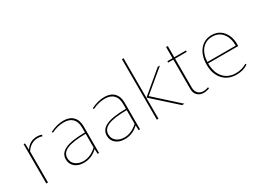

<svg xmlns="http://www.w3.org/2000/svg" viewBox="-37 -1380 2730 2032"><g transform="rotate(-30 1328.5 -364.5)"><path d="M107 0V-480H124L127 -400Q176 -480 271 -480Q303 -480 327 -469L321 -453Q297 -462 269 -462Q182 -462 128 -379V-378V0Z M564 10Q495 10 454 -25Q413 -60 413 -117Q413 -192 491 -227.5Q569 -263 731 -263V-323Q731 -394 694.5 -431Q658 -468 589 -468Q514 -468 436 -430L431 -444Q515 -486 595 -486Q669 -486 710.5 -444Q752 -402 752 -327V0H735L732 -60Q660 10 564 10ZM434 -121Q434 -70 471.5 -39Q509 -8 570 -8Q653 -8 731 -79V-247Q576 -246 505 -216Q434 -186 434 -121Z M1065 10Q996 10 955 -25Q914 -60 914 -117Q914 -192 992 -227.5Q1070 -263 1232 -263V-323Q1232 -394 1195.5 -431Q1159 -468 1090 -468Q1015 -468 937 -430L932 -444Q1016 -486 1096 -486Q1170 -486 1211.5 -444Q1253 -402 1253 -327V0H1236L1233 -60Q1161 10 1065 10ZM935 -121Q935 -70 972.5 -39Q1010 -8 1071 -8Q1154 -8 1232 -79V-247Q1077 -246 1006 -216Q935 -186 935 -121Z M1458 0V-739H1478V0ZM1766 0 1480 -257 1746 -480H1773L1508 -259L1795 0Z M2032 3Q1985 3 1956 -25.5Q1927 -54 1927 -103V-463H1864V-480H1927V-617H1948V-480H2091V-463H1948V-108Q1948 -65 1972.5 -39.5Q1997 -14 2038 -14Q2066 -14 2098 -26L2103 -12Q2065 3 2032 3Z M2430 10Q2327 10 2266 -57.5Q2205 -125 2205 -239Q2205 -350 2260 -418Q2315 -486 2406 -486Q2490 -486 2542 -424.5Q2594 -363 2594 -264Q2594 -251 2593 -244H2226V-242Q2226 -133 2281.5 -70Q2337 -7 2432 -7Q2502 -7 2566 -44L2571 -30Q2512 10 2430 10ZM2404 -468Q2325 -468 2278 -413Q2231 -358 2226 -261H2573Q2573 -356 2527.5 -412Q2482 -468 2404 -468Z"/></g></svg>

Font: Cantarell Thin
Style: Regular
Weight: 100
Designer: Dave Crossland, Nikolaus Waxweiler, Florian Fecher, Jacques Le Bailly, Eben Sorkin, Alexei Vanyashin, Alexios Zavras, Em
Version: Version 0.303